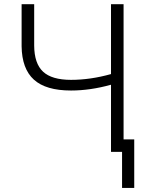

<svg xmlns="http://www.w3.org/2000/svg" viewBox="-20 -731 706 924"><path d="M574.7 -710.9V0H514.2V-323.2Q414.1 -295.4 321.8 -295.4Q200.7 -295.4 143.1 -347.7Q85.4 -399.9 84 -508.3V-710.9H144.5V-511.7Q145 -425.3 187.3 -386Q229.5 -346.7 321.8 -346.7Q415 -346.7 514.2 -374.5V-710.9ZM626 173.3H567.4V-60.1H626Z"/></svg>

Font: RobotoInd Light
Style: Regular
Weight: 300
Designer: Google
Version: Version 2.001151; 2014